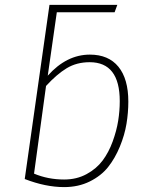

<svg xmlns="http://www.w3.org/2000/svg" viewBox="-20 -754 607 784"><path d="M347 -531Q423 -531 463.5 -481.5Q504 -432 504 -339Q504 -294 496.5 -248.5Q489 -203 469.5 -155.5Q450 -108 421.5 -72Q393 -36 346.5 -13Q300 10 242 10Q166 10 81 -23L182 -734H459L448 -704H212L175 -445Q252 -531 347 -531ZM242 -21Q293 -21 333.5 -43Q374 -65 399 -98.5Q424 -132 440 -176Q456 -220 462.5 -260.5Q469 -301 469 -341Q469 -500 346 -500Q293 -500 252.5 -475.5Q212 -451 168 -403L119 -45Q176 -21 242 -21Z"/></svg>

Font: Fira Sans UltraLight
Style: Italic
Weight: 200
Italic angle: -8°
Designer: Carrois Corporate & Edenspiekermann AG
Foundry: Carrois Corporate GbR & Edenspiekermann AG
Version: Version 4.203;PS 004.203;hotconv 1.0.88;makeotf.lib2.5.64775